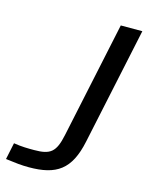

<svg xmlns="http://www.w3.org/2000/svg" viewBox="-292 -569 650 843"><g transform="rotate(15 32.5 -147.0)"><path d="M-75 127C-103 127 -131 127 -168 121L-184 197C-137 203 -112 206 -78 206C47 206 108 165 136 32L249 -500H151L39 28C22 109 -1 127 -75 127Z"/></g></svg>

Font: LT Wave
Style: Italic
Weight: 400
Designer: Daniel Lyons
Version: Version 2.5 (Glyphs App)